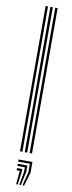

<svg xmlns="http://www.w3.org/2000/svg" viewBox="-107 -831 390 1041"><g transform="rotate(10 88.0 -310.5)"><path d="M107.8 0V-800H121V0ZM54.8 0V-800H68V0ZM81.2 0V-800H94.5V0ZM99.8 179.2 119.2 104.2V56.8H54.8V45H131.2V104.2L108.8 179.2ZM65.2 179.2 72 104.2H54.8V92.2H83.8V104.2L74 179.2ZM82.5 179.2 95.8 104.2V80.5H54.8V68.8H107.5V104.2L91.2 179.2Z"/></g></svg>

Font: Big Shoulders Inline Display Thin
Style: Regular
Weight: 400
Version: Version 2.002